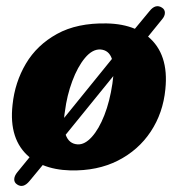

<svg xmlns="http://www.w3.org/2000/svg" viewBox="-20 -545 593 627"><path d="M36 57.5Q26 51 26.5 40Q27 29 36.5 17.5L76.5 -31.5Q8 -88.5 21 -203Q28.5 -276 64.5 -337Q100.5 -398 166.2 -434.2Q232 -470.5 328.5 -468.5Q381 -467.5 420.5 -451L468.5 -509Q488 -533.5 509 -520Q518.5 -514 518.5 -503.2Q518.5 -492.5 509 -481.5L463.5 -425.5Q532 -368.5 520 -253.5Q512.5 -176 472.2 -115.2Q432 -54.5 365 -20.5Q298 13.5 209.5 11.5Q158.5 10 119.5 -6L76.5 46Q56 71 36 57.5ZM192 -181Q190 -170 189.5 -160L345.5 -352.5Q336 -381.5 307.5 -383.5Q281.5 -384.5 257.5 -355.8Q233.5 -327 216 -280Q198.5 -233 192 -181ZM234 -73.5Q257 -72.5 280 -98Q303 -123.5 320.8 -168.8Q338.5 -214 347 -271.5Q349 -285 350 -296.5L194.5 -105Q205 -75 234 -73.5Z"/></svg>

Font: Fraunces 72pt S100
Style: Bold Italic
Weight: 700
Italic angle: -16°
Version: Version 1.000; ttfautohint (v1.8.3)